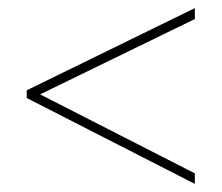

<svg xmlns="http://www.w3.org/2000/svg" viewBox="-20 -596 547 474"><path d="M461 -142V-168L79 -363L461 -549V-576L46 -373V-354Z"/></svg>

Font: Noto Sans Georgian SemiCondensed Thin
Style: Regular
Weight: 100
Width: 4
Designer: Monotype Design Team, Akaki Razmadze
Foundry: Google LLC
Version: Version 2.005